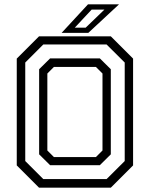

<svg xmlns="http://www.w3.org/2000/svg" viewBox="-20 -868 693 888"><path d="M160.5 0 57.5 -103V-597L160.5 -700H492.5L595.5 -597V-103L492.5 0ZM229.5 -141.5H423.5L454 -172V-528L423.5 -558.5H229.5L199 -528V-172ZM180.2 -39.8H473L556.8 -123.2V-578.8L473 -662.2H180.2L96.8 -578.8V-123.2ZM211.8 -104 161 -154.2V-547.8L211.8 -598H441.8L492.5 -547.8V-154.2L441.8 -104ZM265 -716 387 -848H530.5L388.5 -716ZM325.8 -740H376.2L462.8 -823.5H403.8Z"/></svg>

Font: Tourney Thin
Style: Regular
Weight: 100
Designer: Tyler Finck
Foundry: Etcetera Type Co
Version: Version 1.015